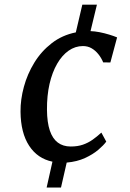

<svg xmlns="http://www.w3.org/2000/svg" viewBox="-20 -704 572 842"><path d="M184.5 118.5 210 5Q144.5 -8.5 107.8 -64.8Q71 -121 70 -214Q69.5 -267.5 84.8 -323.5Q100 -379.5 130.5 -429.2Q161 -479 206.8 -514.5Q252.5 -550 312.5 -562L341 -683.5H405L377 -567.5Q395 -567 416.8 -562.8Q438.5 -558.5 459 -552.2Q479.5 -546 493.5 -540L464 -430L432.5 -430.5Q424.5 -450 411.5 -466.2Q398.5 -482.5 381.8 -492.2Q365 -502 343.5 -502Q310 -502 281 -481.8Q252 -461.5 230.5 -424.2Q209 -387 197.2 -335.8Q185.5 -284.5 186 -222.5Q186.5 -167 198.5 -131.5Q210.5 -96 233.5 -78.8Q256.5 -61.5 290 -61.5Q320.5 -61.5 343.5 -69.5Q366.5 -77.5 386 -91.2Q405.5 -105 424.5 -122.5L446 -83Q434.5 -67 411 -47Q387.5 -27 352.8 -11Q318 5 272.5 9L247.5 118.5Z"/></svg>

Font: Merriweather Light 18pt Medium
Style: Italic
Weight: 500
Italic angle: -7.8°
Version: Version 2.101